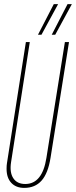

<svg xmlns="http://www.w3.org/2000/svg" viewBox="-20 -905 370 935"><path d="M98 10Q58 10 35 -14.5Q12 -39 12 -83Q12 -94 12.5 -98.5Q13 -103 14 -111L106 -700H125L34 -116Q26 -66 44.5 -37.5Q63 -9 103 -9Q186 -9 206 -136L296 -700H316L226 -136Q214 -61 182.5 -25.5Q151 10 98 10ZM232 -736 309 -885H330L249 -736ZM165 -736 242 -885H263L182 -736Z"/></svg>

Font: Georama ExtraCondensed Thin
Style: Italic
Weight: 100
Width: 2
Italic angle: -9°
Designer: Jean-Baptiste Levee
Foundry: Production Type
Version: Version 1.001